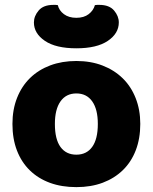

<svg xmlns="http://www.w3.org/2000/svg" viewBox="-20 -751 626 787"><path d="M555 -243Q555 -183 536.5 -135Q518 -87 483.5 -53.5Q449 -20 401 -2Q353 16 293 16Q233 16 185 -1.5Q137 -19 102.5 -52.5Q68 -86 49.5 -134Q31 -182 31 -243Q31 -302 50 -350Q69 -398 103.5 -431.5Q138 -465 186 -483Q234 -501 293 -501Q352 -501 400 -482.5Q448 -464 482.5 -430.5Q517 -397 536 -349Q555 -301 555 -243ZM293 -368Q251 -368 228 -335.5Q205 -303 205 -243Q205 -180 228 -148.5Q251 -117 293 -117Q335 -117 358 -149Q381 -181 381 -243Q381 -303 358 -335.5Q335 -368 293 -368ZM293 -678Q324 -678 343.5 -693Q363 -708 369 -730Q374 -731 378 -731Q382 -731 387 -731Q428 -731 447.5 -708Q467 -685 467 -659Q467 -614 422 -583.5Q377 -553 293 -553Q209 -553 164 -583.5Q119 -614 119 -659Q119 -685 138.5 -708Q158 -731 199 -731Q204 -731 208 -731Q212 -731 217 -730Q222 -708 242 -693Q262 -678 293 -678Z"/></svg>

Font: Baloo 2 ExtraBold
Style: Regular
Weight: 800
Designer: Sarang Kulkarni and Ek Type
Foundry: Ek Type
Version: Version 1.640;hotconv 1.0.111;makeotfexe 2.5.65597; ttfautoh